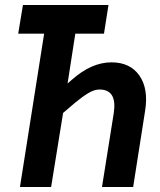

<svg xmlns="http://www.w3.org/2000/svg" viewBox="-20 -750 640 770"><path d="M60 0 157 -615H53L72 -730H415L397 -615H282L251 -415L268 -430Q347 -500 427 -500Q502 -500 539 -447Q576 -394 562 -306L514 0H389L436 -295Q451 -391 379 -391Q358 -391 334 -376.5Q310 -362 281 -338L233 -297L185 0Z"/></svg>

Font: JetBrains Mono NL
Style: Bold Italic
Weight: 700
Italic angle: -9°
Designer: Philipp Nurullin, Konstantin Bulenkov
Foundry: JetBrains
Version: Version 2.304; ttfautohint (v1.8.4.7-5d5b)